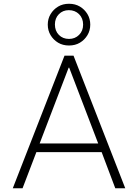

<svg xmlns="http://www.w3.org/2000/svg" viewBox="-20 -1001 734 1021"><path d="M48 0 323 -705H371L646 0H593L516 -204L545 -192H150L178 -204L100 0ZM345 -641 187 -228 166 -238H529L506 -228L348 -641ZM347 -759Q314 -759 289 -774Q264 -789 249 -814Q234 -839 234 -870Q234 -901 249 -926Q264 -951 289 -966Q314 -981 347 -981Q380 -981 405 -966Q430 -951 445 -926Q460 -901 460 -870Q460 -839 445 -814Q430 -789 405 -774Q380 -759 347 -759ZM347 -794Q379 -794 400.5 -815.5Q422 -837 422 -870Q422 -904 400.5 -925.5Q379 -947 346 -947Q314 -947 293 -925.5Q272 -904 272 -871Q272 -837 293 -815.5Q314 -794 347 -794Z"/></svg>

Font: Nunito Sans 7pt SemiCondensed ExtraLight
Style: Regular
Weight: 250
Width: 4
Designer: Vernon Adams
Foundry: Vernon Adams
Version: Version 3.101;gftools[0.9.27]